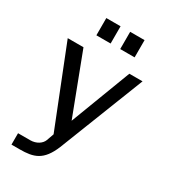

<svg xmlns="http://www.w3.org/2000/svg" viewBox="-218 -843 974 1109"><g transform="rotate(30 269.0 -288.5)"><path d="M45 165H99C193 165 250 148 296 36L518 -530H430L277 -128L124 -530H19L226 -8L209 40C199 67 167 89 126 89H45ZM249 -742H154V-627H249ZM409 -742H313V-627H409Z"/></g></svg>

Font: Bisquit Text
Style: Regular
Weight: 400
Version: Version 1.004;Glyphs 3.2.3 (3260)